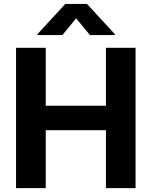

<svg xmlns="http://www.w3.org/2000/svg" viewBox="-20 -975 786 995"><path d="M63.2 0V-727.3H217V-427.2H529.1V-727.3H682.5V0H529.1V-300.4H217V0ZM446 -793.3 374.6 -880 303.3 -793.3H174.4V-798.3L318.2 -954.5H430.8L574.9 -798.3V-793.3Z"/></svg>

Font: InterMG
Style: Bold
Weight: 700
Designer: Rasmus Andersson
Foundry: rsms
Version: Version 3.019;December 26, 2023;FontCreator 15.0.0.2955 64-b